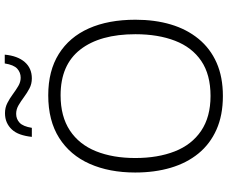

<svg xmlns="http://www.w3.org/2000/svg" viewBox="-95 -853 958 808"><g transform="rotate(-90 384.0 -449.0)"><path d="M705 -358Q705 -276 685 -209Q665 -142 624.5 -92.5Q584 -43 524 -16.5Q464 10 384 10Q303 10 242.5 -17Q182 -44 142 -93Q102 -142 82 -209.5Q62 -277 62 -359Q62 -468 98.5 -550.5Q135 -633 207.5 -679Q280 -725 387 -725Q490 -725 561 -680.5Q632 -636 668.5 -554Q705 -472 705 -358ZM123 -359Q123 -264 151 -192.5Q179 -121 237.5 -81.5Q296 -42 384 -42Q474 -42 531.5 -81Q589 -120 616.5 -191.5Q644 -263 644 -358Q644 -507 579.5 -590Q515 -673 387 -673Q298 -673 239 -634Q180 -595 151.5 -524Q123 -453 123 -359ZM212 -794Q215 -822 222.5 -843Q230 -864 243 -878Q256 -892 273 -899.5Q290 -907 312 -907Q335 -907 354.5 -897Q374 -887 391.5 -874Q409 -861 426 -851Q443 -841 461 -841Q483 -841 499 -855.5Q515 -870 521 -908H558Q553 -854 527 -824Q501 -794 458 -794Q435 -794 416 -804Q397 -814 379.5 -827Q362 -840 345 -850Q328 -860 309 -860Q287 -860 271.5 -845.5Q256 -831 250 -794Z"/></g></svg>

Font: Noto Sans Georgian Light
Style: Regular
Weight: 300
Version: Version 2.002